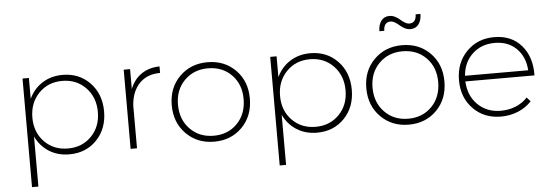

<svg xmlns="http://www.w3.org/2000/svg" viewBox="-55 -892 3610 1259"><g transform="rotate(-5 1750.0 -263.0)"><path d="M372.1 -522Q481.4 -522 552.2 -448.2Q623 -374.5 623 -259.8Q623 -145.5 552.5 -72.3Q481.9 1 372.1 1Q296.4 1 238.5 -35.6Q180.7 -72.3 150.9 -136.2V193.8H108.9V-521H150.9V-383.8Q180.7 -448.2 238.5 -485.1Q296.4 -522 372.1 -522ZM366.2 -38.1Q460.4 -38.1 521.2 -100.6Q582 -163.1 582 -259.8Q582 -356.4 521.2 -419.7Q460.4 -482.9 366.2 -482.9Q272.5 -482.9 211.7 -419.7Q150.9 -356.4 150.9 -259.8Q150.9 -163.1 211.7 -100.6Q272.5 -38.1 366.2 -38.1Z M816.9 -390.1Q841.8 -453.1 891.4 -486.8Q940.9 -520.5 1010.7 -522V-479Q925.3 -479 874.5 -426.5Q823.7 -374 816.9 -282.2V0H774.9V-521H816.9Z M1325.7 -522Q1437.5 -522 1510 -448.7Q1582.5 -375.5 1582.5 -261.2Q1582.5 -146 1510 -72.5Q1437.5 1 1325.7 1Q1214.4 1 1141.4 -72.8Q1068.4 -146.5 1068.4 -261.2Q1068.4 -375.5 1141.4 -448.7Q1214.4 -522 1325.7 -522ZM1325.7 -481.9Q1231.4 -481.9 1170.4 -420.2Q1109.4 -358.4 1109.4 -261.2Q1109.4 -163.1 1170.4 -100.6Q1231.4 -38.1 1325.7 -38.1Q1420.4 -38.1 1481 -100.3Q1541.5 -162.6 1541.5 -261.2Q1541.5 -358.4 1481 -420.2Q1420.4 -481.9 1325.7 -481.9Z M2002.4 -522Q2111.8 -522 2182.6 -448.2Q2253.4 -374.5 2253.4 -259.8Q2253.4 -145.5 2182.9 -72.3Q2112.3 1 2002.4 1Q1926.8 1 1868.9 -35.6Q1811 -72.3 1781.2 -136.2V193.8H1739.3V-521H1781.2V-383.8Q1811 -448.2 1868.9 -485.1Q1926.8 -522 2002.4 -522ZM1996.6 -38.1Q2090.8 -38.1 2151.6 -100.6Q2212.4 -163.1 2212.4 -259.8Q2212.4 -356.4 2151.6 -419.7Q2090.8 -482.9 1996.6 -482.9Q1902.8 -482.9 1842 -419.7Q1781.2 -356.4 1781.2 -259.8Q1781.2 -163.1 1842 -100.6Q1902.8 -38.1 1996.6 -38.1Z M2745.1 -715.8Q2745.1 -674.3 2726.1 -648.2Q2707 -622.1 2671.4 -622.1Q2652.3 -622.1 2634 -631.6Q2615.7 -641.1 2603.3 -652.6Q2590.8 -664.1 2575 -673.6Q2559.1 -683.1 2544.4 -683.1Q2522.5 -683.1 2511 -668Q2499.5 -652.8 2499.5 -626H2467.3Q2467.3 -668 2486.6 -694.1Q2505.9 -720.2 2541.5 -720.2Q2560.5 -720.2 2578.9 -710.7Q2597.2 -701.2 2609.6 -689.7Q2622.1 -678.2 2637.9 -668.7Q2653.8 -659.2 2668.5 -659.2Q2690.4 -659.2 2701.9 -674.3Q2713.4 -689.5 2713.4 -715.8ZM2606.4 -522Q2718.3 -522 2790.8 -448.7Q2863.3 -375.5 2863.3 -261.2Q2863.3 -146 2790.8 -72.5Q2718.3 1 2606.4 1Q2495.1 1 2422.1 -72.8Q2349.1 -146.5 2349.1 -261.2Q2349.1 -375.5 2422.1 -448.7Q2495.1 -522 2606.4 -522ZM2606.4 -481.9Q2512.2 -481.9 2451.2 -420.2Q2390.1 -358.4 2390.1 -261.2Q2390.1 -163.1 2451.2 -100.6Q2512.2 -38.1 2606.4 -38.1Q2701.2 -38.1 2761.7 -100.3Q2822.3 -162.6 2822.3 -261.2Q2822.3 -358.4 2761.7 -420.2Q2701.2 -481.9 2606.4 -481.9Z M3212.9 -522Q3326.2 -522 3391.8 -446.5Q3457.5 -371.1 3455.1 -249H3000Q3004.4 -154.3 3064.2 -95.7Q3124 -37.1 3215.3 -37.1Q3268.6 -37.1 3314 -55.7Q3359.4 -74.2 3391.1 -108.9L3415 -82Q3378.4 -42.5 3326.4 -20.8Q3274.4 1 3212.9 1Q3102.5 1 3030.8 -72.3Q2959 -145.5 2959 -259.8Q2959 -374 3030.8 -448Q3102.5 -522 3212.9 -522ZM3001 -286.1H3417Q3411.1 -375.5 3356.2 -429.7Q3301.3 -483.9 3212.9 -483.9Q3125 -483.9 3066.7 -429.4Q3008.3 -375 3001 -286.1Z"/></g></svg>

Font: Montserrat-Arabic ExtraLight
Style: Regular
Weight: 275
Designer: Mohamed Gaber
Foundry: Kief Type Foundry
Version: Version 5.008;PS 005.008;hotconv 1.0.88;makeotf.lib2.5.64775